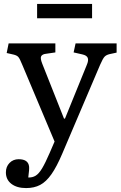

<svg xmlns="http://www.w3.org/2000/svg" viewBox="-20 -728 616 978"><path d="M113 230Q66 230 38 208.5Q10 187 10 150Q10 121 28.5 102Q47 83 75 83Q123 83 128 119Q130 133 124 176Q145 177 161.5 167Q178 157 194.5 129.5Q211 102 233 51L258 -7L93 -399Q81 -429 73.5 -437.5Q66 -446 49 -450L14 -458L24 -507H262V-461L214 -454Q196 -452 190 -442Q184 -432 195 -404L306 -124H311L422 -397Q432 -420 427 -433Q422 -446 399 -451L355 -461L365 -507H574V-460L537 -452Q521 -448 512.5 -439Q504 -430 490 -398L297 55Q269 121 242 159.5Q215 198 184.5 214Q154 230 113 230ZM169 -635V-708H449V-635Z"/></svg>

Font: Literata 12pt
Style: Regular
Weight: 400
Designer: Latin by Veronika Burian and Jose Scaglione. Greek by Irene Vlachou. Cyrillic by Vera Evstafieva.
Foundry: TypeTogether
Version: Version 3.002